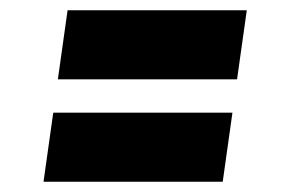

<svg xmlns="http://www.w3.org/2000/svg" viewBox="-20 -463 566 375"><path d="M65 -108 84 -243H434L415 -108ZM93 -308 112 -443H462L443 -308Z"/></svg>

Font: Mohave Light
Style: Bold Italic
Weight: 700
Italic angle: -8°
Version: Version 2.003